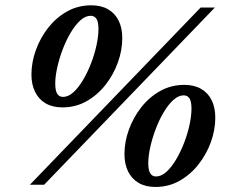

<svg xmlns="http://www.w3.org/2000/svg" viewBox="-20 -714 884 742"><path d="M95.5 0 755.5 -685H810.5L150.5 0ZM223.5 -339.5Q244 -339.5 263.8 -357.5Q283.5 -375.5 301 -405Q318.5 -434.5 332 -469.5Q345.5 -504.5 353 -539.2Q360.5 -574 360.5 -602Q360.5 -629.5 352.8 -641.2Q345 -653 330.5 -653Q310 -653 290.2 -635Q270.5 -617 253 -587.5Q235.5 -558 222.2 -523Q209 -488 201.2 -453.2Q193.5 -418.5 193.5 -391Q193.5 -363.5 201.2 -351.5Q209 -339.5 223.5 -339.5ZM333 -693.5Q371 -693.5 397.8 -678Q424.5 -662.5 438.5 -634.2Q452.5 -606 452.5 -566.5Q452.5 -519.5 435.5 -472.5Q418.5 -425.5 387.8 -386.2Q357 -347 314.8 -323Q272.5 -299 221.5 -299Q183 -299 156.5 -314.5Q130 -330 115.8 -358.5Q101.5 -387 101.5 -426Q101.5 -473 118.5 -520.2Q135.5 -567.5 166.2 -606.8Q197 -646 239.2 -669.8Q281.5 -693.5 333 -693.5ZM583 -32Q603.5 -32 623.2 -50Q643 -68 660.5 -97.5Q678 -127 691.5 -162Q705 -197 712.5 -231.8Q720 -266.5 720 -294.5Q720 -322 712.2 -333.8Q704.5 -345.5 690 -345.5Q669.5 -345.5 649.8 -327.5Q630 -309.5 612.5 -280Q595 -250.5 581.8 -215.5Q568.5 -180.5 560.8 -145.8Q553 -111 553 -83.5Q553 -56 560.8 -44Q568.5 -32 583 -32ZM692.5 -386Q730.5 -386 757.2 -370.5Q784 -355 798 -326.8Q812 -298.5 812 -259Q812 -212 795 -165Q778 -118 747.2 -78.8Q716.5 -39.5 674.2 -15.5Q632 8.5 581 8.5Q542.5 8.5 516 -7Q489.5 -22.5 475.2 -51Q461 -79.5 461 -118.5Q461 -165.5 478 -212.8Q495 -260 525.8 -299.2Q556.5 -338.5 598.8 -362.2Q641 -386 692.5 -386Z"/></svg>

Font: Newsreader 36pt
Style: Bold Italic
Weight: 700
Italic angle: -17°
Designer: Hugues Gentile
Foundry: Production Type
Version: Version 1.003